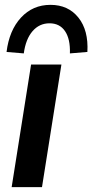

<svg xmlns="http://www.w3.org/2000/svg" viewBox="-20 -771 381 791"><path d="M28 0 108 -505H233L153 0ZM78 -551 7 -557Q18 -646 66.5 -698.5Q115 -751 188 -751Q261 -751 303 -698.5Q345 -646 340 -557L268 -551Q270 -610 248 -642.5Q226 -675 184 -675Q142 -675 114 -642.5Q86 -610 78 -551Z"/></svg>

Font: Mulish
Style: Bold Italic
Weight: 700
Italic angle: -9°
Designer: Vernon Adams
Foundry: Vernon Adams
Version: Version 3.603; ttfautohint (v1.8.3)